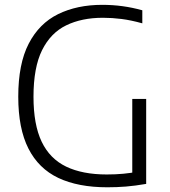

<svg xmlns="http://www.w3.org/2000/svg" viewBox="-20 -769 703 794"><path d="M424 5.5Q303 5.5 221.2 -33.2Q139.5 -72 97.5 -154.8Q55.5 -237.5 55.5 -369Q55.5 -505 98.8 -588.5Q142 -672 220.2 -710.5Q298.5 -749 403 -749Q445.5 -749 486.2 -743.5Q527 -738 568.5 -726.5V-672.5Q522 -685.5 482.8 -690.5Q443.5 -695.5 405.5 -695.5Q318 -695.5 253.8 -664.2Q189.5 -633 154 -561.5Q118.5 -490 118.5 -369Q118.5 -254 152.2 -183.2Q186 -112.5 253.5 -80Q321 -47.5 421.5 -47.5Q458.5 -47.5 490 -50.5Q521.5 -53.5 549.5 -59L527 -32.5V-360H584.5V-8.5Q538 -0.5 500.8 2.5Q463.5 5.5 424 5.5Z"/></svg>

Font: Encode Sans SC Light
Style: Regular
Weight: 300
Version: Version 3.002